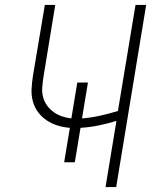

<svg xmlns="http://www.w3.org/2000/svg" viewBox="-20 -755 640 775"><path d="M406 0 450 -267Q414 -256 377.5 -248.5Q341 -241 305 -239L282 -100H239L262 -239Q236 -241 212 -248.5Q188 -256 168 -269.5Q148 -283 133.5 -302.5Q119 -322 112.5 -346.5Q106 -371 107.5 -397Q109 -423 113 -449L161 -735H203L155 -442Q152 -422 150.5 -402Q149 -382 154 -363Q159 -344 170 -329Q181 -314 196 -303Q211 -292 230 -285.5Q249 -279 268 -277L292 -422H335L311 -277Q348 -280 384 -288Q420 -296 456 -307L527 -735H570L449 0Z"/></svg>

Font: Iosevka Curly XLtExObl
Style: Regular
Weight: 200
Width: 7
Italic angle: -9°
Monospace: yes
Designer: Belleve Invis
Foundry: Belleve Invis
Version: Version 11.0.1; ttfautohint (v1.8.3)